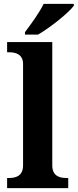

<svg xmlns="http://www.w3.org/2000/svg" viewBox="-20 -979 404 999"><path d="M110 -812V-799H178C241 -835 339 -914 364 -949V-959H207C186 -914 139 -850 110 -812ZM17 0H335V-53H323C294 -53 252 -61 252 -118V-760H17V-707H29C57 -707 100 -699 100 -646V-118C100 -61 58 -53 29 -53H17Z"/></svg>

Font: Noto Serif NP Hmong
Style: Bold
Weight: 700
Designer: Dalton Maag Ltd
Foundry: Dalton Maag Ltd
Version: Version 1.001